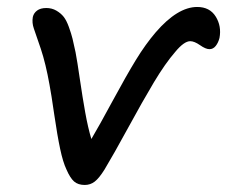

<svg xmlns="http://www.w3.org/2000/svg" viewBox="-20 -521 652 551"><path d="M223.1 9.8Q204.1 9.8 192.6 -0.2Q181.2 -10.3 170.9 -34.2Q160.6 -55.7 152.6 -93.8Q144.5 -131.8 135.7 -192.1Q127 -252.4 122.1 -277.8Q111.3 -338.4 97.2 -380.6Q83 -422.9 77.1 -439.2Q71.3 -455.6 74.2 -472.2Q76.7 -483.4 86.4 -490.7Q96.2 -498 112.8 -498Q128.9 -498 141.8 -490.5Q154.8 -482.9 162.8 -472.7Q170.9 -462.4 177.7 -443.4Q184.6 -424.3 188.2 -409.7Q191.9 -395 196.8 -371.1Q201.7 -345.7 209.2 -293.7Q216.8 -241.7 224.6 -198.2Q232.4 -154.8 242.2 -122.1Q264.2 -159.2 303.2 -231.4Q342.3 -303.7 369.9 -348.9Q397.5 -394 426.8 -428.2Q489.7 -501 545.9 -501Q582 -501 599.1 -473.4Q616.2 -445.8 609.9 -412.1Q606.4 -398.4 599.1 -389.2Q591.8 -379.9 581.1 -379.9Q570.3 -379.9 554 -391.4Q537.6 -402.8 525.9 -402.8Q508.3 -402.8 482.9 -372.1Q454.1 -338.9 421.6 -284.7Q389.2 -230.5 347.7 -154.3Q306.2 -78.1 279.8 -34.2Q264.2 -9.3 251.7 0.2Q239.3 9.8 223.1 9.8Z"/></svg>

Font: Shantell Sans Normal
Style: Italic
Weight: 400
Italic angle: -11.31°
Designer: Stephen Nixon, Anya Danilova, Shantell Martin
Foundry: Arrow Type
Version: Version 1.006;[559af2be0]